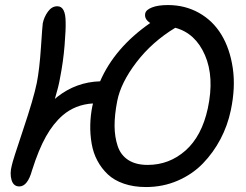

<svg xmlns="http://www.w3.org/2000/svg" viewBox="-20 -735 982 767"><path d="M563 12.2Q514.2 12.2 475.1 -1.2Q436 -14.6 410.9 -38.3Q385.7 -62 369.1 -93Q352.5 -124 346.2 -160.9Q339.8 -197.8 340.6 -235.4Q341.3 -272.9 349.1 -312Q351.1 -317.9 351.1 -321.8Q280.3 -317.4 230 -273.9Q192.9 -241.7 163.6 -189.7Q134.3 -137.7 107.9 -54.2Q90.3 9.8 57.1 9.8Q33.7 9.8 26.1 -16.1Q18.6 -42 26.9 -73.2Q30.3 -91.8 72.3 -216.6Q114.3 -341.3 127 -403.8Q137.7 -457.5 143.6 -546.1Q149.4 -634.8 150.9 -642.1Q156.2 -667.5 171.6 -688.7Q187 -710 209 -710Q242.2 -710 242.2 -646Q243.2 -618.7 238 -554Q232.9 -489.3 219.2 -419.9Q214.4 -391.1 199.2 -339.8Q205.1 -344.2 209 -348.1Q284.2 -407.2 379.9 -410.2Q438.5 -544.9 580.1 -643.1Q555.7 -658.7 560.1 -681.2Q563 -695.8 587.2 -705.3Q611.3 -714.8 650.9 -714.8Q719.2 -714.8 774.9 -683.6Q830.6 -652.3 864.5 -596.4Q898.4 -540.5 909.9 -463.1Q921.4 -385.7 901.9 -293.9Q889.2 -233.4 860.8 -179.4Q832.5 -125.5 790.5 -82Q748.5 -38.6 689.7 -13.2Q630.9 12.2 563 12.2ZM448.2 -331.1Q437.5 -275.9 437.7 -231.9Q438 -188 450 -151.9Q461.9 -115.7 492.2 -95.9Q522.5 -76.2 569.8 -76.2Q656.2 -76.2 721.2 -133.8Q786.1 -191.4 810.1 -301.8Q836.9 -426.8 798.8 -514.6Q760.7 -602.5 680.2 -624Q587.4 -567.9 524.9 -486.1Q462.4 -404.3 448.2 -331.1Z"/></svg>

Font: Shantell Sans Normal
Style: Italic
Weight: 400
Italic angle: -11.31°
Designer: Stephen Nixon, Anya Danilova, Shantell Martin
Foundry: Arrow Type
Version: Version 1.006;[559af2be0]